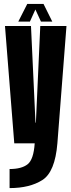

<svg xmlns="http://www.w3.org/2000/svg" viewBox="-20 -733 362 982"><path d="M53 0H273.5L320 -600H186L163.5 -105.5H161.5L138.5 -600H5.5ZM29 229Q132 229 196.8 187.8Q261.5 146.5 273.5 0H157.5Q152 83 121.2 107.2Q90.5 131.5 29 131.5ZM73.5 -622.5H133L161 -684.5L189.5 -622.5H247.5L202.5 -713H119.5Z"/></svg>

Font: Anybody UltraCondensed
Style: Bold
Weight: 700
Width: 1
Version: Version 1.113;gftools[0.9.25]